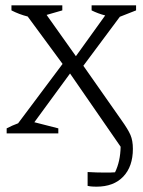

<svg xmlns="http://www.w3.org/2000/svg" viewBox="-20 -501 538 721"><path d="M5 0V-19Q26 -30 48 -38L215 -261L84 -439Q52 -447 23 -462V-481H214V-462L155 -445L265 -290L375 -443Q348 -450 324 -462V-481H491V-462L430 -438L293 -254L436 -50Q461 -15 470 6Q479 27 479 58Q479 124 443 162Q407 200 342 200Q335 200 326.5 199.5Q318 199 309 197V145Q326 146 341.5 146.5Q357 147 373 147Q383 147 392.5 147Q402 147 412 146Q432 105 433 50L243 -225L109 -42L199 -19V0Z"/></svg>

Font: Piazzolla Light
Style: Regular
Weight: 300
Designer: Juan Pablo del Peral
Foundry: Huerta Tipografica
Version: Version 1.330